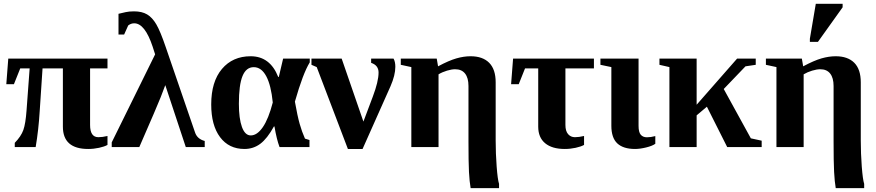

<svg xmlns="http://www.w3.org/2000/svg" viewBox="-20 -763 4546 996"><path d="M490.2 -51.3Q511.2 -51.3 537.6 -57.6V-11.2Q522 -2.4 494.1 3.7Q466.3 9.8 437.5 9.8Q306.2 9.8 306.2 -106V-408.2H200.7L186 -187Q180.2 -89.8 165 0H56.6V-22Q89.4 -55.7 101.1 -88.6Q112.8 -121.6 117.7 -189.9L133.8 -408.2H85L52.2 -326.2H12.7L22.9 -459H537.6V-408.2H447.3V-114.7Q447.3 -51.3 490.2 -51.3Z M559.6 0V-24.4L784.7 -481L771.5 -522Q731.4 -642.1 676.3 -642.1Q659.2 -642.1 645 -630.9L624 -584H594.7V-691.4Q605.5 -693.8 614.5 -696Q623.5 -698.2 632.6 -700.2Q641.6 -702.1 651.6 -703.1Q661.6 -704.1 675.3 -704.1Q716.3 -704.1 743.2 -688.2Q770 -672.4 791 -636.5Q812 -600.6 840.3 -517.1L991.7 -76.2Q1002.9 -42 1042 -31.7V0H943.8L837.4 -321.3Q829.1 -298.8 813.5 -258.5Q797.9 -218.3 702.6 0Z M1248 9.8Q1167.5 9.8 1121.6 -51.5Q1075.7 -112.8 1075.7 -221.2Q1075.7 -339.4 1131.3 -405.3Q1187 -471.2 1280.3 -471.2Q1380.9 -471.2 1423.3 -363.8H1426.3L1448.7 -459H1586.9V-439.5Q1551.8 -382.8 1509.8 -235.8Q1522.9 -161.6 1534.4 -120.8Q1545.9 -80.1 1562 -43.9L1585.4 -36.6V0H1430.2Q1415 -40 1403.8 -106.9H1400.9Q1366.2 -43.9 1330.3 -17.1Q1294.4 9.8 1248 9.8ZM1296.4 -414.6Q1256.8 -414.6 1238 -368.4Q1219.2 -322.3 1219.2 -224.6Q1219.2 -147.9 1235.1 -104.2Q1251 -60.5 1280.8 -60.5Q1314 -60.5 1343.5 -103.5Q1373 -146.5 1395 -231.4Q1386.2 -320.8 1361.1 -367.7Q1335.9 -414.6 1296.4 -414.6Z M1784.7 9.8 1623 -415 1595.7 -426.8V-459H1752.4L1865.2 -132.3L1914.1 -262.2Q1943.8 -340.8 1943.8 -386.7Q1943.8 -424.3 1905.3 -437V-459H2021.5Q2030.8 -442.9 2030.8 -416.5Q2030.8 -373 2005.9 -315.9L1860.8 9.8Z M2551.3 -34.2Q2551.3 33.2 2556.4 100.8Q2561.5 168.5 2568.8 190.9V212.9H2421.4Q2415.5 180.2 2412.8 128.7Q2410.2 77.1 2410.2 -28.3V-316.9Q2410.2 -358.9 2392.6 -381.3Q2375 -403.8 2340.8 -403.8Q2323.2 -403.8 2298.8 -396.5Q2274.4 -389.2 2254.9 -377.4V0H2113.8V-415L2059.1 -426.8V-459H2245.6L2252.4 -418.9Q2309.1 -449.2 2347.7 -460.2Q2386.2 -471.2 2420.9 -471.2Q2483.9 -471.2 2517.6 -437.3Q2551.3 -403.3 2551.3 -335.9Z M2703.6 -408.2 2670.9 -326.2H2631.3L2641.6 -459H3061V-408.2H2913.1V-114.7Q2913.1 -83 2927 -67.1Q2940.9 -51.3 2962.4 -51.3Q2983.4 -51.3 3009.8 -57.6V-11.2Q2994.1 -2.4 2966.3 3.7Q2938.5 9.8 2909.7 9.8Q2843.8 9.8 2807.9 -20Q2772 -49.8 2772 -106V-408.2Z M3274.4 9.8Q3213.4 9.8 3182.4 -19Q3151.4 -47.9 3151.4 -110.8V-415L3094.7 -426.8V-459H3292.5V-110.4Q3292.5 -77.1 3304 -64Q3315.4 -50.8 3335.9 -50.8Q3356 -50.8 3379.4 -57.1V-17.1Q3363.8 -5.9 3331.5 2Q3299.3 9.8 3274.4 9.8Z M3900.4 -459V-426.8L3847.2 -418.9L3734.4 -301.3L3875 -45.4L3931.2 -33.2V0H3752.4L3647 -209.5L3593.8 -164.6V0H3452.6V-415L3400.9 -426.8V-459H3593.8V-219.7L3803.7 -459Z M4445.3 -34.2Q4445.3 33.2 4450.4 100.8Q4455.6 168.5 4462.9 190.9V212.9H4315.4Q4309.6 180.2 4306.9 128.7Q4304.2 77.1 4304.2 -28.3V-316.9Q4304.2 -358.9 4286.6 -381.3Q4269 -403.8 4234.9 -403.8Q4217.3 -403.8 4192.9 -396.5Q4168.5 -389.2 4148.9 -377.4V0H4007.8V-415L3953.1 -426.8V-459H4139.6L4146.5 -418.9Q4203.1 -449.2 4241.7 -460.2Q4280.3 -471.2 4314.9 -471.2Q4377.9 -471.2 4411.6 -437.3Q4445.3 -403.3 4445.3 -335.9ZM4181.2 -545.9V-562L4211.9 -743.2H4351.1V-725.1L4223.1 -545.9Z"/></svg>

Font: Tinos
Style: Bold
Weight: 700
Designer: Steve Matteson
Foundry: Monotype Imaging Inc.
Version: Version 1.23